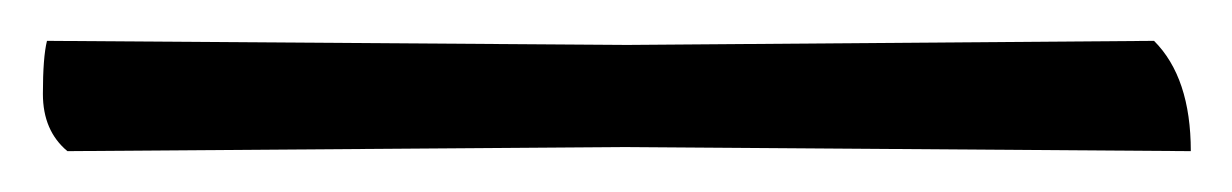

<svg xmlns="http://www.w3.org/2000/svg" viewBox="-20 -9 603 94"><path d="M3 11 287 13 545 11Q563 29 563 65L286 63L13 65Q1 55 1 37Q1 19 3 11Z"/></svg>

Font: Lusitana
Style: Regular
Weight: 400
Designer: Ana Paula Megda
Foundry: Ana Paula Megda
Version: Version 1.001; ttfautohint (v1.4.1)